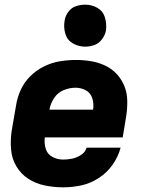

<svg xmlns="http://www.w3.org/2000/svg" viewBox="-20 -795 616 823"><path d="M251 8Q290 8 329 -0.5Q368 -9 403.5 -32Q439 -55 463 -89.5Q487 -124 497 -162H351Q346 -143 327.5 -131Q309 -119 289.5 -115Q270 -111 251 -111Q226 -111 204.5 -122.5Q183 -134 176 -157.5Q169 -181 172 -206H506L521 -297Q526 -330 525.5 -363Q525 -396 513.5 -425Q502 -454 481 -477Q460 -500 431.5 -513.5Q403 -527 371 -532.5Q339 -538 306 -538Q272 -538 237.5 -532.5Q203 -527 170 -511Q137 -495 110.5 -469Q84 -443 69 -410Q54 -377 49 -344L30 -234Q24 -193 27.5 -153.5Q31 -114 50.5 -81.5Q70 -49 101.5 -28.5Q133 -8 172 0Q211 8 251 8ZM192 -325Q196 -350 211.5 -374Q227 -398 252.5 -408.5Q278 -419 304 -419Q328 -419 348.5 -407.5Q369 -396 376 -372.5Q383 -349 379 -325ZM345 -595Q365 -595 384.5 -602Q404 -609 417 -626.5Q430 -644 434 -663Q438 -692 430 -719.5Q422 -747 398 -761Q374 -775 345 -775Q325 -775 305.5 -768.5Q286 -762 273 -744.5Q260 -727 257 -707Q252 -678 260 -650.5Q268 -623 292.5 -609Q317 -595 345 -595Z"/></svg>

Font: Iosevka Sparkle Heavy Oblique
Style: Regular
Weight: 900
Italic angle: -9°
Designer: Belleve Invis
Foundry: Belleve Invis
Version: Version 4.5.0; ttfautohint (v1.8.3)